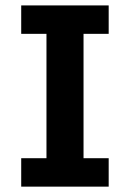

<svg xmlns="http://www.w3.org/2000/svg" viewBox="-20 -696 481 716"><path d="M385.3 0H59.1V-106H153.3V-569.8H59.1V-675.8H385.3V-569.8H291.5V-106H385.3Z"/></svg>

Font: Cadman
Style: Bold
Weight: 700
Designer: Paul James MIller
Foundry: High-Logic / Made with FontCreator
Version: Version 2.114;March 28, 2021;FontCreator 13.0.0.2683 64-bit